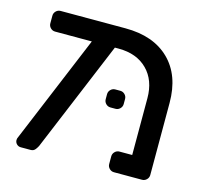

<svg xmlns="http://www.w3.org/2000/svg" viewBox="-87 -672 838 772"><g transform="rotate(15 332.0 -285.5)"><path d="M368 -248Q357 -248 349 -256Q341 -264 341 -275V-296Q341 -307 349 -315Q357 -323 368 -323H389Q400 -323 408 -315Q416 -307 416 -296V-275Q416 -264 408 -256Q400 -248 389 -248ZM502 -86V-322Q502 -397 458 -441Q414 -485 339 -485H323L131 -24Q127 -16 120.5 -8Q114 0 102 0H61Q51 0 44 -7Q37 -14 37 -24Q37 -28 38 -31L227 -485H74Q63 -485 55 -493Q47 -501 47 -512V-544Q47 -555 55 -563Q63 -571 74 -571H344Q461 -571 527 -506.5Q593 -442 593 -327V-27Q593 -16 585 -8Q577 0 566 0H449Q438 0 430 -8Q422 -16 422 -27V-59Q422 -70 430 -78Q438 -86 449 -86Z"/></g></svg>

Font: Rubik
Style: Regular
Weight: 400
Designer: Hubert & Fischer
Foundry: Hubert & Fischer
Version: Version 1.002; ttfautohint (v1.6)